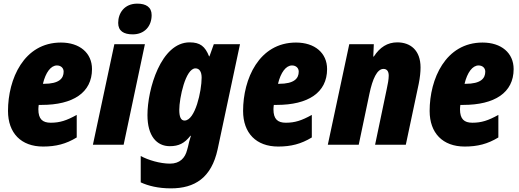

<svg xmlns="http://www.w3.org/2000/svg" viewBox="-20 -796 2855 1056"><path d="M217 10C287 10 343 -4 402 -40V-164C346 -133 309 -121 259 -121C214 -121 191 -141 191 -195C191 -202 192 -211 193 -219H209C381 -219 486 -286 486 -416C486 -505 418 -562 315 -562C111 -562 24 -361 24 -186C24 -64 96 10 217 10ZM221 -335H216C231 -398 260 -436 293 -436C315 -436 330 -422 330 -402C330 -365 306 -335 221 -335Z M710 -607C775 -607 814 -652 814 -713C814 -757 783 -776 735 -776C664 -776 630 -724 630 -670C630 -626 660 -607 710 -607ZM491 0H660L777 -553H609Z M920 240C1051 240 1143 182 1177 25L1300 -553H1156L1132 -486H1130C1108 -541 1081 -563 1023 -563C865 -563 791 -305 791 -163C791 -48 842 8 914 8C963 8 995 -8 1027 -49H1030C1023 -27 1017 -6 1014 11L1009 29C998 73 969 104 915 104C860 104 794 84 754 62V207C795 226 850 240 920 240ZM995 -133C975 -133 966 -153 966 -192C966 -255 1000 -420 1055 -420C1077 -420 1089 -401 1089 -369C1089 -296 1054 -133 995 -133Z M1510 10C1580 10 1636 -4 1695 -40V-164C1639 -133 1602 -121 1552 -121C1507 -121 1484 -141 1484 -195C1484 -202 1485 -211 1486 -219H1502C1674 -219 1779 -286 1779 -416C1779 -505 1711 -562 1608 -562C1404 -562 1317 -361 1317 -186C1317 -64 1389 10 1510 10ZM1514 -335H1509C1524 -398 1553 -436 1586 -436C1608 -436 1623 -422 1623 -402C1623 -365 1599 -335 1514 -335Z M1783 0H1953L2012 -281C2029 -362 2054 -417 2089 -417C2108 -417 2118 -404 2118 -380C2118 -361 2113 -332 2107 -306L2043 0H2212L2283 -335C2290 -370 2293 -400 2293 -425C2293 -520 2237 -563 2165 -563C2111 -563 2069 -536 2036 -485H2033L2036 -553H1901Z M2536 10C2606 10 2662 -4 2721 -40V-164C2665 -133 2628 -121 2578 -121C2533 -121 2510 -141 2510 -195C2510 -202 2511 -211 2512 -219H2528C2700 -219 2805 -286 2805 -416C2805 -505 2737 -562 2634 -562C2430 -562 2343 -361 2343 -186C2343 -64 2415 10 2536 10ZM2540 -335H2535C2550 -398 2579 -436 2612 -436C2634 -436 2649 -422 2649 -402C2649 -365 2625 -335 2540 -335Z"/></svg>

Font: Noto Sans Condensed Black
Style: Italic
Weight: 900
Width: 3
Italic angle: -12°
Designer: Monotype Design Team
Foundry: Monotype Imaging Inc.
Version: Version 2.013